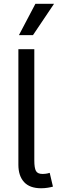

<svg xmlns="http://www.w3.org/2000/svg" viewBox="-20 -986 304 1010"><path d="M153.4 -801.1H79.5L166.2 -965.9H264.2ZM196 4.3Q136.4 4.3 106.5 -28.4Q76.7 -61.1 76.7 -119.3V-727.3H160.5V-142Q160.5 -102.3 169.2 -86.6Q177.9 -71 203.5 -71H206Q220.9 -71.7 228.2 -73.3Q235.4 -74.9 241.5 -76.7L258.5 -4.3Q247.5 -1.1 230.8 1.6Q214.1 4.3 196 4.3Z"/></svg>

Font: Linik Sans
Style: Regular
Weight: 400
Designer: Rasmus Andersson (font), Marc Monis (original base), Kil Hyung-jin (Pretendard portions), Cristiano Sobral (main changes
Foundry: rsms
Version: Version 3.018;May 31, 2022;FontCreator 14.0.0.2814 64-bit; t